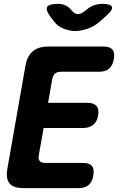

<svg xmlns="http://www.w3.org/2000/svg" viewBox="-20 -970 640 990"><path d="M228 -440H431Q463 -440 477.5 -423.5Q492 -407 486 -375Q481 -343 460.5 -326.5Q440 -310 408 -310H205L180 -170Q176 -150 184.5 -140Q193 -130 213 -130H408Q441 -130 454 -114Q467 -98 461 -65Q456 -32 437 -16Q418 0 385 0H100Q49 0 29 -24.5Q9 -49 18 -100L111 -630Q120 -681 149 -705.5Q178 -730 229 -730H514Q547 -730 560 -714Q573 -698 567 -665Q561 -632 542.5 -616Q524 -600 491 -600H296Q274 -600 263.5 -590.5Q253 -581 249 -560ZM279 -950Q302 -950 318.5 -942Q335 -934 349 -917L350 -916Q364 -898 381.5 -897.5Q399 -897 420 -915L425 -919Q445 -936 465 -943Q485 -950 508 -950Q553 -950 557.5 -933.5Q562 -917 524 -885L496 -860Q467 -834 431.5 -822Q396 -810 368 -810Q340 -810 308.5 -822Q277 -834 258 -860L239 -885Q214 -919 223.5 -934.5Q233 -950 279 -950Z"/></svg>

Font: Maple Mono NL ExtraBold
Style: Italic
Weight: 800
Italic angle: -10°
Monospace: yes
Designer: subframe7536
Version: Version 7.000